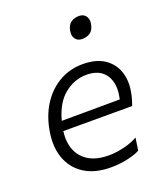

<svg xmlns="http://www.w3.org/2000/svg" viewBox="-136 -824 801 927"><g transform="rotate(-20 264.0 -360.0)"><path d="M274.5 10Q192.5 10 138 -25.2Q83.5 -60.5 62 -124Q50.5 -158.5 50.5 -199Q50.5 -233 58.5 -271.5Q73.5 -343 110 -395.5Q146.5 -448 199.2 -476.8Q252 -505.5 315.5 -505.5Q384.5 -505.5 427.2 -476.2Q470 -447 485.5 -397.5Q493.5 -371 493.5 -342Q493.5 -315.5 487 -287Q484.5 -274 480 -259.5Q475.5 -245 471.5 -233.5H117.5Q115.5 -216.5 115.5 -201Q115.5 -138 151 -98Q195.5 -48 284 -48Q321.5 -48 361.8 -57.5Q402 -67 434.5 -85L425 -21.5Q407 -10 364.5 0Q322 10 274.5 10ZM315 -451Q253.5 -451 202 -410Q150.5 -369 127.5 -282.5L426 -284Q427 -289.5 428 -294Q432.5 -316.5 432.5 -336.5Q432.5 -377.5 412.5 -407Q382 -451 315 -451ZM356 -620Q332.5 -620 321 -636.5Q313 -647.5 313 -664Q313 -671.5 314.5 -680Q320.5 -707.5 337.8 -718.8Q355 -730 378.5 -730Q402 -730 413.5 -713.5Q421.5 -702 421.5 -686Q421.5 -678.5 419.5 -670Q413.5 -642.5 396.8 -631.2Q380 -620 356 -620Z"/></g></svg>

Font: Heraclito Light
Style: Italic
Weight: 300
Italic angle: -12°
Designer: Kostas Bartsokas (font) & Cristiano Sobral (main changes)
Foundry: Kostas Bartsokas (font) & Cristiano Sobral (main changes)
Version: Version 1.00;July 8, 2020;FontCreator 13.0.0.2655 64-bit